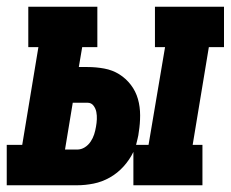

<svg xmlns="http://www.w3.org/2000/svg" viewBox="-55 -550 685 570"><path d="M-35 0V-120H11L59 -410H29V-530H234V-410H189L179 -351H205Q230 -351 254.5 -346.5Q279 -342 299 -329.5Q319 -317 333.5 -298Q348 -279 354.5 -256Q361 -233 361 -207.5Q361 -182 357 -158Q356 -148 353.5 -138.5Q351 -129 349 -120H386L435 -410H405V-530H610V-410H565L517 -120H546V0H341V-99Q330 -76 312 -56Q294 -36 271 -23Q248 -10 223 -5Q198 0 174 0ZM174 -106Q186 -106 196.5 -112.5Q207 -119 214 -129.5Q221 -140 224.5 -151Q228 -162 230 -174Q232 -185 232.5 -196Q233 -207 231 -217.5Q229 -228 222.5 -236.5Q216 -245 205 -245H161L138 -106Z"/></svg>

Font: Iosevka Slab HvExObl
Style: Regular
Weight: 900
Width: 7
Italic angle: -9°
Monospace: yes
Designer: Belleve Invis
Foundry: Belleve Invis
Version: Version 11.1.1; ttfautohint (v1.8.3)